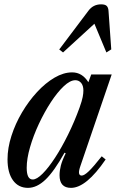

<svg xmlns="http://www.w3.org/2000/svg" viewBox="-20 -876 556 906"><path d="M112 10.5Q67 10.5 41.2 -25.2Q15.5 -61 15.5 -124Q15.5 -177.5 34 -235Q52.5 -292.5 84 -345.8Q115.5 -399 155 -441.8Q194.5 -484.5 237.2 -509.5Q280 -534.5 320.5 -534.5Q368 -534.5 397 -488L410.5 -524.5H507L360 -94.5Q351 -69 353 -58.2Q355 -47.5 365.5 -47.5Q377.5 -47.5 399 -68Q420.5 -88.5 460 -138.5L478.5 -123.5Q387 10.5 315 10.5Q261 10.5 261 -49Q261 -70.5 267 -94.2Q273 -118 290 -152.5L284.5 -155.5Q235.5 -67.5 194.8 -28.5Q154 10.5 112 10.5ZM134.5 -29Q153.5 -29 181 -56.5Q208.5 -84 239.8 -131.8Q271 -179.5 301.2 -240.8Q331.5 -302 355.5 -368.5Q367 -401 370.2 -418.2Q373.5 -435.5 373.5 -449Q373.5 -472 362.8 -484.8Q352 -497.5 335.5 -497.5Q311 -497.5 280.8 -469Q250.5 -440.5 220 -393.8Q189.5 -347 163.5 -291.5Q137.5 -236 121.8 -181.5Q106 -127 106 -84Q106 -29 134.5 -29ZM277.5 -628.5 259.5 -642.5 397 -825Q419.5 -855.5 457 -855.5Q476 -855.5 483.5 -848Q491 -840.5 492 -825L505 -643L482 -628.5L425.5 -764Z"/></svg>

Font: Libre Caslon Condensed Medium Italic
Style: Regular
Weight: 500
Italic angle: -22.583°
Designer: Pablo Impallari, Rodrigo Fuenzalida, Katja Schimmel, Ertekin Erdin
Foundry: Pablo Impallari, Rodrigo Fuenzalida
Version: Version 2.000; ttfautohint (v1.8.4.7-5d5b);gftools[0.9.33]